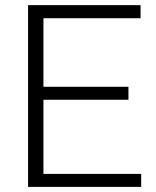

<svg xmlns="http://www.w3.org/2000/svg" viewBox="-20 -731 609 751"><path d="M482.4 -340.8H149.9V-50.8H532.2V0H89.8V-710.9H529.8V-659.7H149.9V-391.6H482.4Z"/></svg>

Font: SteelSelectRoboto
Style: Regular
Weight: 300
Designer: Google
Version: Version 2.137; 2017